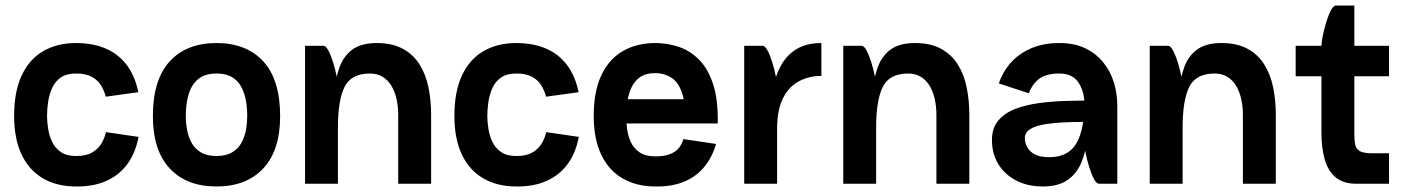

<svg xmlns="http://www.w3.org/2000/svg" viewBox="-20 -666 5084 696"><path d="M255.5 10Q187.2 10 136.6 -19Q86 -48 58.6 -105.1Q31.2 -162.2 31.2 -245.8Q31.2 -333.8 58.6 -392.5Q86 -451.2 136.6 -480.6Q187.2 -510 255.5 -510Q348.5 -510 406 -464.8Q463.5 -419.5 481.5 -331.8L363.5 -315.5Q357.5 -338.5 345.5 -357.5Q333.5 -376.5 312 -388Q290.5 -399.5 255.5 -399.5Q221.2 -399.5 200.5 -385.1Q179.8 -370.8 169.1 -347.1Q158.5 -323.5 154.5 -296.9Q150.5 -270.2 150.5 -245.8Q150.5 -224.8 154.5 -199.4Q158.5 -174 169.1 -151.6Q179.8 -129.2 200.5 -114.9Q221.2 -100.5 255.5 -100.5Q292.2 -100.5 314.2 -113.4Q336.2 -126.2 347.8 -146Q359.2 -165.8 364.2 -187L482.2 -169.8Q471.2 -111.2 441.4 -70.9Q411.5 -30.5 364.8 -9.9Q318 10.8 255.5 10Z M534.2 -245Q534.2 -377 595.2 -443.5Q656.2 -510 764.8 -510Q873.2 -510 934.4 -443.5Q995.5 -377 995.5 -245Q995.5 -121 934.4 -55.5Q873.2 10 764.8 10Q656.2 10 595.2 -55.5Q534.2 -121 534.2 -245ZM764.8 -100.5Q799.8 -100.5 821.8 -113.9Q843.8 -127.2 855.5 -148.9Q867.2 -170.5 871.8 -196Q876.2 -221.5 876.2 -245Q876.2 -272.5 871.8 -299.6Q867.2 -326.8 855.5 -349.6Q843.8 -372.5 821.8 -386Q799.8 -399.5 764.8 -399.5Q730 -399.5 708 -386Q686 -372.5 674.2 -349.6Q662.5 -326.8 658 -299.6Q653.5 -272.5 653.5 -245Q653.5 -221.5 658 -196Q662.5 -170.5 674.2 -148.9Q686 -127.2 708 -113.9Q730 -100.5 764.8 -100.5Z M1423.5 0V-249.8H1542.8V0ZM1423.5 -249.8Q1423.5 -280.8 1417.2 -307.9Q1411 -335 1398.6 -355.4Q1386.2 -375.8 1367 -387.6Q1347.8 -399.5 1321.5 -399.5Q1253 -399.5 1229 -351Q1205 -302.5 1205 -203.8Q1205 -203.8 1195.6 -203.8Q1186.2 -203.8 1186.2 -203.8Q1186.2 -269.5 1191 -325.6Q1195.8 -381.8 1211.1 -423.1Q1226.5 -464.5 1258.6 -487.2Q1290.8 -510 1345.5 -510Q1402.2 -510 1440.5 -489Q1478.8 -468 1501.2 -431.9Q1523.8 -395.8 1533.2 -349Q1542.8 -302.2 1542.8 -249.8ZM1085.8 0V-500H1152.5Q1161.2 -500 1170.5 -482.5Q1179.8 -465 1187.6 -439.6Q1195.5 -414.2 1200.2 -390.2Q1205 -366.2 1205 -354.2V0Z M1851.5 10Q1783.2 10 1732.6 -19Q1682 -48 1654.6 -105.1Q1627.2 -162.2 1627.2 -245.8Q1627.2 -333.8 1654.6 -392.5Q1682 -451.2 1732.6 -480.6Q1783.2 -510 1851.5 -510Q1944.5 -510 2002 -464.8Q2059.5 -419.5 2077.5 -331.8L1959.5 -315.5Q1953.5 -338.5 1941.5 -357.5Q1929.5 -376.5 1908 -388Q1886.5 -399.5 1851.5 -399.5Q1817.2 -399.5 1796.5 -385.1Q1775.8 -370.8 1765.1 -347.1Q1754.5 -323.5 1750.5 -296.9Q1746.5 -270.2 1746.5 -245.8Q1746.5 -224.8 1750.5 -199.4Q1754.5 -174 1765.1 -151.6Q1775.8 -129.2 1796.5 -114.9Q1817.2 -100.5 1851.5 -100.5Q1888.2 -100.5 1910.2 -113.4Q1932.2 -126.2 1943.8 -146Q1955.2 -165.8 1960.2 -187L2078.2 -169.8Q2067.2 -111.2 2037.4 -70.9Q2007.5 -30.5 1960.8 -9.9Q1914 10.8 1851.5 10Z M2457.2 -161.8 2575.8 -144.2Q2561.2 -94.5 2531.6 -59.4Q2502 -24.2 2457.9 -6.6Q2413.8 11 2355.8 10Q2288 10 2237.4 -19Q2186.8 -48 2159.5 -105.2Q2132.2 -162.5 2132.2 -246Q2132.2 -333.8 2159.5 -392.5Q2186.8 -451.2 2237.4 -480.6Q2288 -510 2355.8 -510Q2398.5 -510 2439.6 -496.5Q2480.8 -483 2513.6 -450.2Q2546.5 -417.5 2565 -361Q2583.5 -304.5 2581.8 -218.5H2463Q2466.2 -292.2 2451.6 -331.6Q2437 -371 2411.5 -386Q2386 -401 2355.8 -401Q2321.2 -401 2300.4 -386.5Q2279.5 -372 2268.8 -348.2Q2258 -324.5 2253.9 -297.6Q2249.8 -270.8 2249.8 -246Q2249.8 -224.5 2253.1 -198.9Q2256.5 -173.2 2266.9 -150.8Q2277.2 -128.2 2298.5 -113.8Q2319.8 -99.2 2355.8 -99.2Q2387.2 -99.2 2408 -107Q2428.8 -114.8 2440.4 -129Q2452 -143.2 2457.2 -161.8ZM2158.5 -306.5H2558.5V-218.5H2158.5Z M2957.5 -390.8Q2912 -390.8 2875.8 -371.2Q2839.5 -351.8 2818.6 -310.6Q2797.8 -269.5 2797 -203.8Q2797 -203.8 2789.5 -203.8Q2782 -203.8 2774.5 -203.8Q2767 -203.8 2767 -203.8Q2767.5 -269.5 2777.1 -325.6Q2786.8 -381.8 2808.1 -423.1Q2829.5 -464.5 2866.1 -487.2Q2902.8 -510 2957.5 -510Q2957.5 -510 2957.5 -498Q2957.5 -486 2957.5 -468.4Q2957.5 -450.8 2957.5 -432.8Q2957.5 -414.8 2957.5 -402.8Q2957.5 -390.8 2957.5 -390.8ZM2677.8 0V-500H2744.5Q2753.2 -500 2762.5 -482.5Q2771.8 -465 2779.6 -439.6Q2787.5 -414.2 2792.2 -390.2Q2797 -366.2 2797 -354.2V0Z M3374.5 0V-249.8H3493.8V0ZM3374.5 -249.8Q3374.5 -280.8 3368.2 -307.9Q3362 -335 3349.6 -355.4Q3337.2 -375.8 3318 -387.6Q3298.8 -399.5 3272.5 -399.5Q3204 -399.5 3180 -351Q3156 -302.5 3156 -203.8Q3156 -203.8 3146.6 -203.8Q3137.2 -203.8 3137.2 -203.8Q3137.2 -269.5 3142 -325.6Q3146.8 -381.8 3162.1 -423.1Q3177.5 -464.5 3209.6 -487.2Q3241.8 -510 3296.5 -510Q3353.2 -510 3391.5 -489Q3429.8 -468 3452.2 -431.9Q3474.8 -395.8 3484.2 -349Q3493.8 -302.2 3493.8 -249.8ZM3036.8 0V-500H3103.5Q3112.2 -500 3121.5 -482.5Q3130.8 -465 3138.6 -439.6Q3146.5 -414.2 3151.2 -390.2Q3156 -366.2 3156 -354.2V0Z M3709.5 -328 3600.8 -363.5Q3613.2 -402.8 3641.6 -436Q3670 -469.2 3715 -489.6Q3760 -510 3820.2 -510Q3874.5 -510 3913.9 -491.1Q3953.2 -472.2 3979.2 -440Q4005.2 -407.8 4017.8 -367.2Q4030.2 -326.8 4030.2 -283.2L3911 -287.5Q3911 -334.5 3889.4 -367Q3867.8 -399.5 3820.2 -399.5Q3774.8 -399.5 3749.1 -381.8Q3723.5 -364 3709.5 -328ZM3963.5 0Q3954.5 0 3945.4 -17.5Q3936.2 -35 3928.4 -60.4Q3920.5 -85.8 3915.8 -109.8Q3911 -133.8 3911 -145.8V-308.8L4030.2 -283.2V0ZM3946.8 -224.5Q3907.2 -224.5 3870.2 -223.6Q3833.2 -222.8 3801.5 -219.9Q3769.8 -217 3745.8 -210.8Q3721.8 -204.5 3708.4 -193.5Q3695 -182.5 3695 -165Q3695 -148.2 3703.8 -132.1Q3712.5 -116 3731.8 -106.1Q3751 -96.2 3783.2 -96.2Q3852.8 -96.2 3881.9 -146.4Q3911 -196.5 3911 -295.2H3929.8Q3929.8 -229.8 3923.5 -173.8Q3917.2 -117.8 3899.9 -76.6Q3882.5 -35.5 3848.9 -12.8Q3815.2 10 3760.5 10Q3705.5 10 3663.9 -11.5Q3622.2 -33 3599 -71Q3575.8 -109 3575.8 -158.5Q3575.8 -201.8 3599 -229.2Q3622.2 -256.8 3661.2 -271.5Q3700.2 -286.2 3748.6 -292.6Q3797 -299 3847.4 -300.2Q3897.8 -301.5 3943.2 -301.5Z M4485.5 0V-249.8H4604.8V0ZM4485.5 -249.8Q4485.5 -280.8 4479.2 -307.9Q4473 -335 4460.6 -355.4Q4448.2 -375.8 4429 -387.6Q4409.8 -399.5 4383.5 -399.5Q4315 -399.5 4291 -351Q4267 -302.5 4267 -203.8Q4267 -203.8 4257.6 -203.8Q4248.2 -203.8 4248.2 -203.8Q4248.2 -269.5 4253 -325.6Q4257.8 -381.8 4273.1 -423.1Q4288.5 -464.5 4320.6 -487.2Q4352.8 -510 4407.5 -510Q4464.2 -510 4502.5 -489Q4540.8 -468 4563.2 -431.9Q4585.8 -395.8 4595.2 -349Q4604.8 -302.2 4604.8 -249.8ZM4147.8 0V-500H4214.5Q4223.2 -500 4232.5 -482.5Q4241.8 -465 4249.6 -439.6Q4257.5 -414.2 4262.2 -390.2Q4267 -366.2 4267 -354.2V0Z M4676.8 -500H5015.2V-389.5H4676.8ZM4770.2 -200H4889.5V-178.8Q4889.5 -157.8 4892.4 -142.5Q4895.2 -127.2 4908.1 -118.9Q4921 -110.5 4951.8 -110.5H5015.2V0H4895.2Q4850.2 0 4822.6 -22.4Q4795 -44.8 4782.6 -86.4Q4770.2 -128 4770.2 -186.5ZM4889.5 -200H4770.2V-500.2Q4770.2 -512.2 4775 -536.2Q4779.8 -560.2 4787.6 -585.6Q4795.5 -611 4804.6 -628.5Q4813.8 -646 4822.8 -646H4889.5Z"/></svg>

Font: Haskoy
Style: Regular
Weight: 400
Designer: Ertekin Erdin
Foundry: Ertekin Erdin
Version: Version 1.500